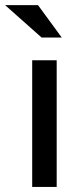

<svg xmlns="http://www.w3.org/2000/svg" viewBox="-47 -738 324 758"><path d="M176.8 -500V0H80.1V-500ZM103 -717.8 196.8 -589.8H117.2L-26.9 -717.8Z"/></svg>

Font: Quantico
Style: Regular
Weight: 400
Designer: Matt Desmond
Foundry: MADtype
Version: Version 2.002